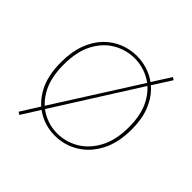

<svg xmlns="http://www.w3.org/2000/svg" viewBox="-212 -936 1180 1180"><g transform="rotate(45 378.5 -346.0)"><path d="M630 -762 647 -752 567 -626 562 -619 210 -62 206 -55 127 70 110 59 190 -68 195 -76 546 -629 551 -638ZM371 6Q294 6 227.5 -32Q161 -70 120 -147Q79 -224 79 -341Q79 -431 104 -498Q129 -565 172 -609.5Q215 -654 269.5 -676Q324 -698 383 -698Q439 -698 492 -677.5Q545 -657 587 -615Q629 -573 654 -508.5Q679 -444 679 -356Q679 -239 636.5 -158.5Q594 -78 524 -36Q454 6 371 6ZM372 -14Q446 -14 511 -52Q576 -90 616.5 -165.5Q657 -241 657 -353Q657 -462 618.5 -534Q580 -606 517.5 -642Q455 -678 382 -678Q309 -678 244.5 -641Q180 -604 140.5 -529.5Q101 -455 101 -342Q101 -231 139 -158.5Q177 -86 239 -50Q301 -14 372 -14Z"/></g></svg>

Font: Bitter Thin
Style: Regular
Weight: 100
Designer: Sol Matas, and Bitter project Authors
Foundry: Sol Matas
Version: Version 2.002